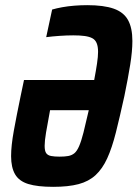

<svg xmlns="http://www.w3.org/2000/svg" viewBox="-20 -716 533 744"><path d="M186 8Q125 8 89.5 -3Q54 -14 38.5 -40.5Q23 -67 23 -111Q23 -151 33.5 -209Q44 -267 60 -344L73 -406H345Q352 -443 356 -470Q360 -497 360 -515Q360 -536 354.5 -549Q349 -562 337.5 -568Q326 -574 308 -576.5Q290 -579 264 -579Q239 -579 210.5 -577Q182 -575 159 -572L182 -679Q199 -684 221 -688Q243 -692 268 -694Q293 -696 318 -696Q382 -696 420.5 -682.5Q459 -669 476 -638.5Q493 -608 493 -557Q493 -518 484.5 -465Q476 -412 462 -344Q444 -262 429 -202.5Q414 -143 395.5 -102.5Q377 -62 350.5 -37.5Q324 -13 284.5 -2.5Q245 8 186 8ZM211 -109Q231 -109 244.5 -111.5Q258 -114 268 -122Q278 -130 286.5 -149.5Q295 -169 303.5 -202.5Q312 -236 324 -289H174Q164 -236 158.5 -203Q153 -170 153 -151Q153 -131 159 -122.5Q165 -114 178 -111.5Q191 -109 211 -109Z"/></svg>

Font: Saira Condensed
Style: Bold Italic
Weight: 700
Width: 3
Italic angle: -12°
Designer: Hector Gatti with collaboration of the Omnibus-Type team
Foundry: Omnibus-Type
Version: Version 1.101